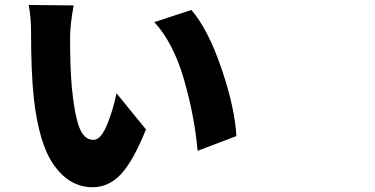

<svg xmlns="http://www.w3.org/2000/svg" viewBox="-20 -744 1540 788"><path d="M282.2 -721.7Q267.6 -642.6 267.6 -586.9Q267.6 -467.8 274.4 -390.6Q284.2 -282.2 303.7 -226.1Q323.2 -169.9 363.3 -169.9Q393.6 -169.9 418.9 -231Q444.3 -292 458 -361.3L579.1 -212.9Q527.3 -84 477.1 -29.8Q426.8 24.4 360.4 24.4Q266.6 24.4 202.6 -64.5Q138.7 -153.3 118.2 -346.7Q107.4 -450.2 107.4 -617.2Q107.4 -673.8 97.7 -723.6ZM765.6 -703.1Q835 -622.1 889.6 -460.9Q944.3 -299.8 950.2 -185.5L791 -125Q778.3 -268.6 734.9 -418.5Q691.4 -568.4 613.3 -653.3Z"/></svg>

Font: Bpmf Zihi Sans Heavy
Style: Heavy
Weight: 900
Foundry: But Ko
Version: Version 1.320